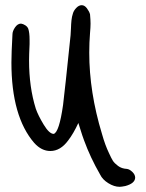

<svg xmlns="http://www.w3.org/2000/svg" viewBox="-20 -576 563 740"><path d="M118 -157Q127 -131 148.5 -95.5Q170 -60 187 -60Q208 -66 223 -171Q230 -227 252 -440Q253 -449 253.5 -466.5Q254 -484 255.5 -498Q257 -512 261 -524Q264 -535 274 -545.5Q284 -556 295 -556Q306 -556 315 -544Q324 -532 327 -521Q329 -499 329 -485Q329 -471 327 -449Q324 -412 324 -373Q324 -221 373 -60Q385 -17 400 14Q409 34 415 43.5Q421 53 435 63.5Q449 74 469 75Q479 76 490 86.5Q501 97 501 109Q500 131 463 141Q448 144 441 144Q420 144 397.5 130Q375 116 366 97Q328 31 304 -35Q301 -41 282 -102Q263 -61 243 -35Q213 6 174 6Q140 6 112 -25Q24 -127 24 -335Q24 -371 28 -443Q28 -456 38 -470.5Q48 -485 61 -485Q69 -484 77.5 -478.5Q86 -473 89 -465Q94 -450 94 -423V-406Q92 -364 92 -343Q92 -240 118 -157Z"/></svg>

Font: Because We Organize
Style: Regular
Weight: 400
Designer: Liz Wetzel, Aaron Williamson, Russ McMullin
Foundry: Red Hat
Version: Version 1.000